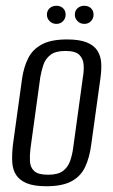

<svg xmlns="http://www.w3.org/2000/svg" viewBox="-20 -640 393 667"><path d="M141 7Q99 7 74 -3Q49 -13 36.5 -31.5Q24 -50 22.5 -77Q21 -104 25 -138L57 -369Q63 -408 78 -438Q93 -468 125 -485.5Q157 -503 213 -503Q255 -503 280.5 -493Q306 -483 318 -464.5Q330 -446 331.5 -422Q333 -398 329 -369L297 -138Q291 -92 275.5 -59.5Q260 -27 228 -10Q196 7 141 7ZM147 -33Q181 -33 198.5 -46Q216 -59 223.5 -80.5Q231 -102 234 -125L268 -372Q272 -395 270.5 -415.5Q269 -436 255.5 -449.5Q242 -463 207 -463Q173 -463 155.5 -449.5Q138 -436 131 -415.5Q124 -395 120 -372L86 -125Q83 -102 84 -80.5Q85 -59 98.5 -46Q112 -33 147 -33ZM176 -557Q162 -557 152.5 -566.5Q143 -576 143 -589Q143 -603 152.5 -611.5Q162 -620 176 -620Q190 -620 199 -611.5Q208 -603 208 -589Q208 -576 199 -566.5Q190 -557 176 -557ZM273 -557Q259 -557 249.5 -566.5Q240 -576 240 -589Q240 -603 249.5 -611.5Q259 -620 273 -620Q287 -620 296 -611.5Q305 -603 305 -589Q305 -576 296 -566.5Q287 -557 273 -557Z"/></svg>

Font: Alumni Sans
Style: Italic
Weight: 400
Italic angle: -8°
Version: Version 1.016